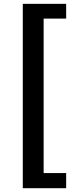

<svg xmlns="http://www.w3.org/2000/svg" viewBox="-20 -823 418 1016"><path d="M100.6 172.9V-802.7H330.1V-724.6H210.9V92.8H330.1V172.9Z"/></svg>

Font: Taipei Sans TC Beta
Style: Bold
Weight: 700
Designer: JT Foundry
Foundry: JT Foundry
Version: Version 1.000